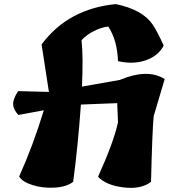

<svg xmlns="http://www.w3.org/2000/svg" viewBox="-20 -923 845 942"><path d="M382 -498 568 -531Q705 -588 788 -535L734 -353Q727 -281 721 -31Q672 7 586 -3.5Q500 -14 461 -56Q537 -223 559 -323L555 -417L377 -410Q362 -202 339 -31Q307 -6 248.5 -2.5Q190 1 139.5 -15Q89 -31 74 -57Q143 -211 195 -382L70 -359Q45 -386 44.5 -412Q44 -438 69 -476L220 -472L184 -705Q314 -880 548 -903Q678 -876 728 -804Q752 -769 783 -699Q756 -648 694.5 -627Q633 -606 559 -623Q555 -727 511 -793Q478 -789 441.5 -771Q405 -753 380 -726Q389 -642 382 -498Z"/></svg>

Font: Tillana ExtraBold
Style: Regular
Weight: 800
Designer: Lipi Raval (Devanagari, Latin), Jonny Pinhorn (Latin)
Foundry: Indian Type Foundry
Version: Version 2.003;PS 1.0;hotconv 1.0.79;makeotf.lib2.5.61930; tt